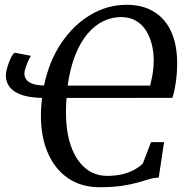

<svg xmlns="http://www.w3.org/2000/svg" viewBox="-20 -771 772 802"><path d="M396.5 11Q320 11 265 -26.2Q210.1 -63.5 180.5 -130.8Q150.9 -198 150.9 -288Q150.9 -306.7 152.2 -325.6Q153.6 -344.5 155.6 -362.2Q121.7 -362.7 94 -368.3Q66.3 -374 46.3 -385.5Q26.3 -396.9 15.5 -414.7Q4.6 -432.5 4.6 -457Q4.6 -470.2 10.7 -490.6Q16.7 -511.1 25.2 -528.7Q33.8 -546.2 41.4 -550.9L110.1 -537.7Q104.9 -532.2 98.3 -517.6Q91.7 -503 86.8 -487.8Q81.8 -472.7 81.8 -464.4Q81.8 -451.2 89.2 -440Q96.5 -428.7 114.5 -421.6Q132.5 -414.5 164.1 -414Q184.9 -515 235.7 -590.6Q286.4 -666.3 357.4 -708.6Q428.4 -751 508.9 -751Q575.6 -751 622.8 -722.2Q670 -693.5 695 -638.8Q720 -584 720 -506Q720 -463.5 713.8 -423.4Q707.6 -383.2 699.8 -362.2L258.1 -361.8Q257.4 -353.3 256.8 -344.7Q256.2 -336.2 255.9 -327.4Q255.7 -318.5 255.7 -309.3Q254.7 -223.4 275.9 -162.3Q297.2 -101.3 336.2 -68.8Q375.3 -36.4 427.1 -36.4Q465.6 -36.4 494.6 -44Q523.5 -51.7 543.7 -63.4Q563.8 -75.2 576.4 -87.4L610.8 -177.3H665.4L643 -29.1Q623.7 -28.7 603.1 -22.5Q582.5 -16.3 555.3 -8.5Q528.1 -0.7 489.7 5.1Q451.3 11 396.5 11ZM607.4 -413.3Q611.5 -430.6 614.9 -447.9Q618.4 -465.2 620.2 -483.2Q622.1 -501.2 622.1 -519.9Q622.1 -552.2 614.4 -584.2Q606.7 -616.3 590.5 -642.4Q574.3 -668.5 548.2 -684.1Q522.2 -699.7 485.9 -699.7Q447 -699.7 411.3 -682.5Q375.6 -665.3 345.7 -630Q315.8 -594.7 294.4 -540.7Q273 -486.8 262.4 -413.3Z"/></svg>

Font: Merriweather Light
Style: Italic
Weight: 300
Italic angle: -7.8°
Designer: Eben Sorkin
Foundry: Eben Sorkin
Version: Version 2.101